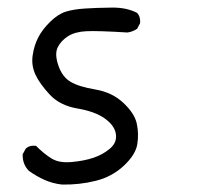

<svg xmlns="http://www.w3.org/2000/svg" viewBox="-20 -543 540 508"><path d="M143.6 -54.7Q119.1 -57.6 98.1 -66.9Q77.1 -76.2 56.6 -90.8Q39.1 -108.4 40 -134.8L47.9 -149.4Q57.6 -159.2 75.2 -157.2Q96.7 -135.7 116.7 -123.5Q136.7 -111.3 169.4 -114.3Q202.1 -117.2 227.1 -125.5Q252 -133.8 271 -149.9Q290 -166 286.6 -188.5Q283.2 -210.9 257.3 -229.5Q231.4 -248 185.1 -255.9Q138.7 -263.7 111.8 -292.5Q85 -321.3 73.7 -345.7Q62.5 -370.1 66.4 -396.5Q70.3 -422.9 81.1 -443.8Q91.8 -464.8 112.8 -485.4Q133.8 -505.9 154.3 -512.2Q174.8 -518.6 205.6 -520.5Q236.3 -522.5 275.9 -522.9Q315.4 -523.4 342.8 -508.8Q352.5 -498 350.6 -481.4L342.8 -466.8Q331.1 -459 317.4 -457Q238.3 -461.9 208.5 -460.4Q178.7 -459 160.2 -447.3Q141.6 -435.5 132.8 -418Q124 -400.4 134.3 -370.1Q144.5 -339.8 166.5 -326.7Q188.5 -313.5 232.4 -306.2Q276.4 -298.8 306.2 -271Q335.9 -243.2 341.8 -216.3Q347.7 -189.5 343.3 -161.6Q338.9 -133.8 307.6 -104.5Q276.4 -75.2 232.9 -64.5Q189.5 -53.7 143.6 -54.7Z"/></svg>

Font: JasonHandwriting1
Style: Regular
Weight: 400
Version: Version 1.48.20